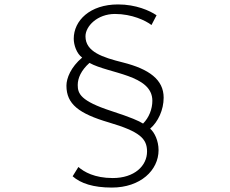

<svg xmlns="http://www.w3.org/2000/svg" viewBox="-20 -791 1040 867"><path d="M664 -678 687 -722C656 -743 594 -771 513 -771C386 -771 313 -698 313 -616C313 -588 326 -549 351 -531C300 -488 280 -438 280 -404C280 -321 336 -278 472 -238C611 -197 644 -165 644 -107C644 -42 587 13 489 13C407 13 359 -15 334 -37L308 5C344 37 401 56 485 56C614 56 696 -22 696 -113C696 -155 678 -193 658 -210C694 -241 719 -295 719 -350C719 -431 654 -479 535 -509C443 -532 366 -557 366 -627C366 -673 420 -728 499 -728C576 -728 638 -698 664 -678ZM331 -407C331 -438 346 -473 384 -507C472 -458 668 -454 668 -336C668 -299 653 -260 626 -233C607 -245 574 -260 482 -290C344 -335 331 -368 331 -407Z"/></svg>

Font: GenYoGothic2 TW L
Style: Regular
Weight: 300
Version: Version 2.100;PS 2.1;hotconv 16.6.51;makeotf.lib2.5.65220 DE